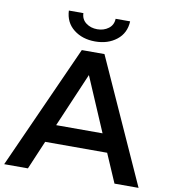

<svg xmlns="http://www.w3.org/2000/svg" viewBox="-101 -986 951 1068"><g transform="rotate(10 374.5 -452.0)"><path d="M-5 0 310 -700H438L754 0H618L548 -162H198L129 0ZM242 -264H504L373 -570ZM374 -760Q302 -760 253 -798.5Q204 -837 201 -904H283Q284 -869 310.5 -849Q337 -829 374 -829Q411 -829 437.5 -849Q464 -869 465 -904H547Q544 -837 495 -798.5Q446 -760 374 -760Z"/></g></svg>

Font: Montserrat SemiBold
Style: Regular
Weight: 600
Designer: Julieta Ulanovsky
Foundry: Julieta Ulanovsky
Version: Version 9.000; ttfautohint (v1.8.4.7-5d5b)